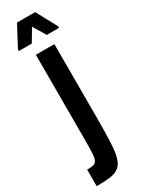

<svg xmlns="http://www.w3.org/2000/svg" viewBox="-229 -891 681 916"><g transform="rotate(-30 111.5 -433.0)"><path d="M1 0V-91Q23 -91 35.5 -94Q48 -97 54 -108.5Q60 -120 61.5 -146Q63 -172 63 -216V-688H165V-279Q165 -200 162.5 -148.5Q160 -97 151.5 -67Q143 -37 124.5 -22.5Q106 -8 76.5 -4Q47 0 1 0ZM2 -744V-753L62 -866H162L223 -753V-744H156L114 -813L73 -744Z"/></g></svg>

Font: Saira UltraCondensed
Style: Bold
Weight: 700
Width: 1
Designer: Hector Gatti with collaboration of the Omnibus-Type team
Foundry: Omnibus-Type
Version: Version 1.101